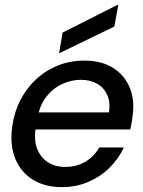

<svg xmlns="http://www.w3.org/2000/svg" viewBox="-20 -757 586 789"><path d="M234 12Q164 12 114.5 -19Q65 -50 42.5 -105.5Q20 -161 30 -235Q38 -295 63.5 -345Q89 -395 128.5 -431.5Q168 -468 218.5 -488Q269 -508 327 -508Q398 -508 445.5 -477.5Q493 -447 513.5 -396Q534 -345 525 -283Q524 -270 521.5 -255Q519 -240 515 -225H101L113 -295H428Q434 -338 420.5 -367.5Q407 -397 379 -413Q351 -429 312 -429Q272 -429 234 -411Q196 -393 169 -357.5Q142 -322 133 -267L128 -239Q118 -185 132 -147.5Q146 -110 176.5 -90.5Q207 -71 248 -71Q295 -71 331 -92.5Q367 -114 388 -151H489Q467 -104 430 -67.5Q393 -31 343 -9.5Q293 12 234 12ZM223 -538 237 -623 463 -737H466L450 -648Z"/></svg>

Font: DM Sans 36pt Medium
Style: Italic
Weight: 500
Italic angle: -10°
Designer: Colophon Foundry, Jonny Pinhorn
Foundry: Colophon Foundry
Version: Version 4.004;gftools[0.9.30]